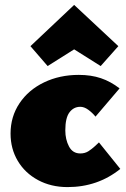

<svg xmlns="http://www.w3.org/2000/svg" viewBox="-20 -751 515 782"><path d="M23 -207Q23 -276 59.5 -330.5Q96 -385 159.5 -415.5Q223 -446 301 -446Q351 -446 391 -432.5Q431 -419 467 -391L369 -276Q356 -292 339.5 -304Q323 -316 307 -316Q280 -316 263 -293.5Q246 -271 246 -220Q246 -183 261 -154.5Q276 -126 307 -126Q326 -126 340 -135Q354 -144 366.5 -155.5Q379 -167 383 -171L470 -63Q378 11 255 11Q188 11 135 -17.5Q82 -46 52.5 -95.5Q23 -145 23 -207ZM104 -563 282 -731 462 -563 390 -482 282 -550 174 -482Z"/></svg>

Font: Ysabeau Black
Style: Regular
Weight: 900
Designer: Christian Thalmann (Catharsis Fonts)
Version: Version 0.003